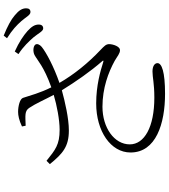

<svg xmlns="http://www.w3.org/2000/svg" viewBox="43 -910 914 1040"><g transform="rotate(-90 500.0 -390.0)"><path d="M819 -664C840 -638 851 -613 866 -613C879 -613 887 -621 887 -637C887 -658 877 -675 852 -698C827 -720 792 -744 741 -767L727 -747C770 -719 797 -689 819 -664ZM906 -731C928 -706 938 -682 955 -682C968 -682 975 -690 975 -705C975 -726 965 -744 937 -767C914 -787 877 -807 827 -827L813 -809C859 -780 883 -757 906 -731ZM460 -326C309 -326 194 -247 194 -140C194 -2 350 47 512 47C632 47 678 29 678 6C678 -10 661 -21 633 -21C600 -21 569 -11 491 -11C332 -11 238 -65 238 -144C238 -228 328 -292 442 -292C543 -292 628 -260 690 -226C716 -211 730 -197 749 -197C767 -197 781 -232 781 -257C780 -273 772 -281 748 -304C681 -367 617 -445 571 -525C658 -555 735 -596 766 -621C779 -632 785 -646 778 -656C768 -668 740 -669 722 -660C692 -644 662 -610 547 -569C516 -631 503 -683 490 -722C485 -739 446 -749 414 -749C395 -749 369 -744 335 -728L339 -708C396 -710 419 -714 436 -688C459 -654 480 -605 506 -556C449 -539 371 -524 317 -524C236 -524 209 -547 149 -595L131 -577C188 -507 226 -474 313 -474C379 -474 469 -495 531 -512C580 -433 633 -357 688 -294C695 -287 692 -285 683 -288C636 -303 557 -326 460 -326Z"/></g></svg>

Font: Noto Serif HK Light
Style: Regular
Weight: 300
Designer: Ryoko NISHIZUKA 西塚涼子 (kana & ideographs); Frank Grießhammer (Latin, Greek & Cyrillic); Wenlong ZHANG 张文龙 (bopomofo); San
Foundry: Adobe
Version: Version 2.001;hotconv 1.1.0;makeotfexe 2.6.0